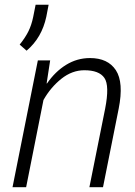

<svg xmlns="http://www.w3.org/2000/svg" viewBox="-20 -780 563 800"><path d="M174.3 -432.6 175.8 -432.1Q209.5 -481.4 255.4 -509.8Q301.3 -538.1 355 -538.1Q429.7 -538.1 462.9 -487.3Q496.1 -436.5 474.6 -327.6L409.2 0H352.5L418 -326.7Q437 -423.3 415 -455.3Q393.1 -487.3 331.5 -487.3Q280.3 -487.3 235.6 -451.7Q190.9 -416 161.1 -363.3L88.9 0H32.2L137.7 -528.3H189ZM172.9 -710Q163.6 -666.5 143.1 -631.1Q122.6 -595.7 90.8 -568.8L62 -594.2Q85 -622.6 98.1 -648.9Q111.3 -675.3 118.2 -709L128.4 -760.3H182.6Z"/></svg>

Font: Franko
Style: Light Italic
Weight: 300
Designer: Google
Version: Version 1.200310; 2013